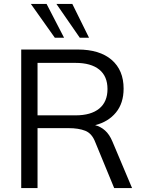

<svg xmlns="http://www.w3.org/2000/svg" viewBox="-20 -957 732 977"><path d="M88 0V-705H376Q487 -705 548 -652.5Q609 -600 609 -506Q609 -432 570 -384.5Q531 -337 464 -320Q492 -313 514.5 -293Q537 -273 552 -237L652 0H561L465 -233Q448 -278 414 -291.5Q380 -305 329 -305H171V0ZM171 -370H364Q443 -370 485 -404.5Q527 -439 527 -504Q527 -569 485 -603Q443 -637 364 -637H171ZM386 -765 267 -937H348L433 -765ZM259 -765 137 -937H217L306 -765Z"/></svg>

Font: Mulish
Style: Regular
Weight: 400
Designer: Vernon Adams
Foundry: Vernon Adams
Version: Version 3.603; ttfautohint (v1.8.3)